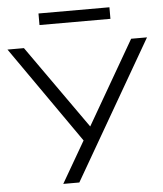

<svg xmlns="http://www.w3.org/2000/svg" viewBox="-58 -925 831 976"><g transform="rotate(-5 357.0 -437.0)"><path d="M225 0 357 -228V-197L2 -705H86L387 -279L633 -705H714L307 0ZM175 -815V-874H537V-815Z"/></g></svg>

Font: Nunito Sans 7pt SemiExpanded Light
Style: Regular
Weight: 300
Width: 6
Designer: Vernon Adams
Foundry: Vernon Adams
Version: Version 3.101;gftools[0.9.27]